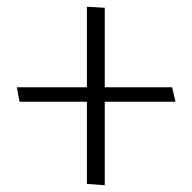

<svg xmlns="http://www.w3.org/2000/svg" viewBox="-20 -554 571 570"><path d="M491 -295H291V-531L238 -534V-295H30L38 -252H238V-8L291 -4V-252H501Z"/></svg>

Font: Catamaran ExtraLight
Style: Regular
Weight: 250
Designer: Pria Ravichandran
Version: Version 2.000